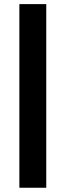

<svg xmlns="http://www.w3.org/2000/svg" viewBox="-20 -718 316 924"><path d="M202.6 -698.2V185.5H73.2V-698.2Z"/></svg>

Font: SansationBold
Style: Bold
Weight: 700
Designer: Bernd Montag
Version: Version 1.301